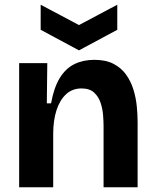

<svg xmlns="http://www.w3.org/2000/svg" viewBox="-20 -792 656 812"><path d="M61 0V-312V-525H180L178 -355H196Q208 -422 233 -462.5Q258 -503 295 -521Q332 -539 379 -539Q428 -539 461 -521.5Q494 -504 514 -475.5Q534 -447 544.5 -412.5Q555 -378 558.5 -342.5Q562 -307 562 -276V0H418V-260Q418 -278 416 -304.5Q414 -331 405.5 -357Q397 -383 378 -400.5Q359 -418 325 -418Q286 -418 259.5 -393.5Q233 -369 219 -326Q205 -283 205 -226V0ZM152 -772 314 -686 476 -772V-666L314 -579L152 -666Z"/></svg>

Font: Bricolage Grotesque 18pt
Style: Bold
Weight: 700
Designer: Mathieu Triay
Foundry: Atelier Triay
Version: Version 1.000;gftools[0.9.30]